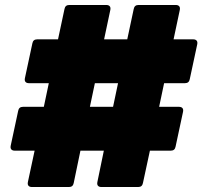

<svg xmlns="http://www.w3.org/2000/svg" viewBox="-20 -751 835 771"><path d="M108 0Q99 0 94.5 -5Q90 -10 92 -20L119 -146H39Q30 -146 25.5 -151Q21 -156 23 -166L53 -306Q56 -322 72 -322H156L176 -417H96Q87 -417 82.5 -422Q78 -427 80 -437L110 -577Q113 -593 129 -593H213L239 -715Q242 -731 258 -731H407Q416 -731 420.5 -726Q425 -721 423 -711L398 -593H491L517 -715Q520 -731 536 -731H686Q695 -731 699.5 -726Q704 -721 702 -711L677 -593H756Q765 -593 769.5 -588Q774 -583 772 -573L742 -433Q739 -417 723 -417H639L619 -322H699Q708 -322 712.5 -317Q717 -312 715 -302L685 -162Q682 -146 666 -146H582L554 -16Q551 0 535 0H387Q378 0 373.5 -5Q369 -10 371 -20L397 -146H303L276 -16Q273 0 257 0ZM341 -322H434L454 -417H361Z"/></svg>

Font: LINE Seed Sans TH App Heavy
Style: Regular
Weight: 900
Designer: Dalton Maag Ltd | Thai characters by Cadson Demak Co.,Ltd.
Foundry: Dalton Maag Ltd
Version: Version 1.003